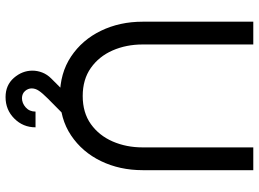

<svg xmlns="http://www.w3.org/2000/svg" viewBox="-143 -597 954 708"><g transform="rotate(90 334.0 -243.0)"><path d="M334 13Q250 13 188.5 -28Q127 -69 93.5 -138.2Q60 -207.5 60 -292V-700H144V-292Q144 -231.5 166 -181.2Q188 -131 230.5 -101Q273 -71 334 -71Q395.5 -71 437.8 -101.2Q480 -131.5 501.8 -181.8Q523.5 -232 523.5 -292V-700H607.5V-292Q607.5 -207.5 574 -138.2Q540.5 -69 479.2 -28Q418 13 334 13ZM338 213.5Q294 213.5 267.2 182.8Q240.5 152 240.5 114.5Q240.5 96 247.5 78Q254.5 60 269.5 45L353.5 -39L397 4.5Q363 38 343.2 57.8Q323.5 77.5 314.8 90.5Q306 103.5 306 117Q306 130.5 315.5 141.5Q325 152.5 341.5 153Q360.5 153 376 139.2Q391.5 125.5 391.5 103H449.5Q449.5 149 417.2 181.2Q385 213.5 338 213.5Z"/></g></svg>

Font: Urbanist Medium
Style: Regular
Weight: 500
Designer: Corey Hu
Foundry: Corey Hu
Version: Version 1.321; ttfautohint (v1.8.4.7-5d5b)